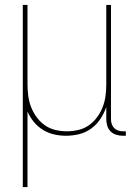

<svg xmlns="http://www.w3.org/2000/svg" viewBox="-20 -540 540 775"><path d="M72 215V-520H91V-200Q91 -177 94 -153.5Q97 -130 105.5 -108Q114 -86 128 -67Q142 -48 161 -34.5Q180 -21 203.5 -15.5Q227 -10 250 -10Q273 -10 296.5 -15.5Q320 -21 339 -34.5Q358 -48 372 -67Q386 -86 394.5 -108Q403 -130 406 -153.5Q409 -177 409 -200V-520H428V-58Q428 -49 431 -39.5Q434 -30 441 -23Q448 -16 457.5 -13Q467 -10 476 -10H488V8H476Q463 8 449.5 4Q436 0 426.5 -9.5Q417 -19 413 -32Q409 -45 409 -58V-108Q400 -82 385 -59.5Q370 -37 348 -21Q326 -5 299.5 1.5Q273 8 247 8Q222 8 198 2.5Q174 -3 153 -16Q132 -29 116.5 -48Q101 -67 91 -90V215Z"/></svg>

Font: Zed Mono Thin
Style: Regular
Weight: 100
Monospace: yes
Designer: Belleve Invis
Foundry: Belleve Invis
Version: Version 1.0.0; ttfautohint (v1.8.4)